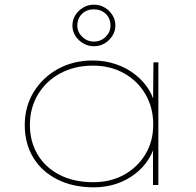

<svg xmlns="http://www.w3.org/2000/svg" viewBox="-20 -792 839 822"><path d="M382 10Q292 10 225 -24Q158 -58 122 -118Q86 -178 86 -257Q86 -336 124.5 -398.5Q163 -461 228.5 -497Q294 -533 377 -533Q431 -533 478 -516.5Q525 -500 560.5 -471.5Q596 -443 618 -407Q640 -371 643 -334L635 -335L637 -525H658V0H635V-183L647 -195Q641 -151 618 -113.5Q595 -76 559 -48Q523 -20 478 -5Q433 10 382 10ZM380 -12Q454 -12 511.5 -44Q569 -76 602.5 -131.5Q636 -187 636 -259Q636 -331 603 -388Q570 -445 511.5 -478Q453 -511 378 -511Q299 -511 238 -478Q177 -445 142.5 -387.5Q108 -330 108 -257Q108 -186 141 -130.5Q174 -75 235 -43.5Q296 -12 380 -12ZM382 -594Q358 -594 337 -606Q316 -618 303 -638Q290 -658 290 -682Q290 -707 302.5 -727Q315 -747 336 -759.5Q357 -772 382 -772Q408 -772 428.5 -759.5Q449 -747 461.5 -727Q474 -707 474 -682Q474 -659 461 -638.5Q448 -618 427.5 -606Q407 -594 382 -594ZM382 -614Q412 -614 432.5 -634.5Q453 -655 453 -682Q453 -714 432.5 -733Q412 -752 382 -752Q351 -752 331 -732.5Q311 -713 311 -682Q311 -655 332 -634.5Q353 -614 382 -614Z"/></svg>

Font: Lexend Giga Thin
Style: Regular
Weight: 250
Version: Version 1.007